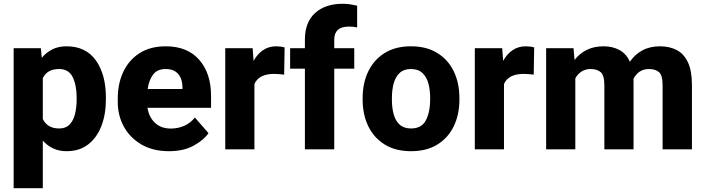

<svg xmlns="http://www.w3.org/2000/svg" viewBox="-20 -780 3686 1003"><path d="M533.2 -270V-259.8Q533.2 -183.1 509.8 -122.1Q486.3 -61 440.7 -25.6Q395 9.8 328.1 9.8Q288.1 9.8 257.3 -4.9Q226.6 -19.5 203.6 -45.4V203.1H51.3V-528.3H193.4L198.2 -478Q221.7 -506.3 253.4 -522.2Q285.2 -538.1 327.6 -538.1Q428.2 -538.1 480.7 -464.6Q533.2 -391.1 533.2 -270ZM380.4 -259.8V-270Q380.4 -334.5 359.9 -377Q339.4 -419.4 288.6 -419.4Q226.1 -419.4 203.6 -371.6V-158.2Q214.8 -135.3 235.6 -122.1Q256.3 -108.9 289.6 -108.9Q323.7 -108.9 343.5 -129.4Q363.3 -149.9 371.8 -184.1Q380.4 -218.3 380.4 -259.8Z M862.8 9.8Q778.8 9.8 719 -25.1Q659.2 -60.1 627.2 -118.2Q595.2 -176.3 595.2 -246.6V-265.1Q595.2 -343.8 624.5 -405.5Q653.8 -467.3 709.7 -502.7Q765.6 -538.1 846.2 -538.1Q959 -538.1 1020.8 -467.5Q1082.5 -397 1082.5 -279.3V-216.8H750.5Q758.3 -167.5 790 -137.9Q821.8 -108.4 872.6 -108.4Q908.7 -108.4 941.4 -122.3Q974.1 -136.2 998 -166L1069.3 -84.5Q1044.9 -48.8 992.2 -19.5Q939.5 9.8 862.8 9.8ZM845.2 -419.4Q801.3 -419.4 779.5 -390.1Q757.8 -360.8 751.5 -314.9H933.1V-326.7Q932.6 -368.2 910.6 -393.8Q888.7 -419.4 845.2 -419.4Z M1466.8 -532.2 1464.4 -390.1Q1454.1 -391.6 1438.7 -392.8Q1423.3 -394 1412.1 -394Q1332.5 -394 1309.1 -341.3V0H1156.7V-528.3H1299.8L1304.7 -461.9Q1324.2 -497.6 1354 -517.8Q1383.8 -538.1 1422.4 -538.1Q1447.8 -538.1 1466.8 -532.2Z M1726.1 0H1572.8V-421.4H1495.6V-528.3H1572.8V-573.2Q1572.8 -664.1 1626.2 -712.2Q1679.7 -760.3 1770.5 -760.3Q1791 -760.3 1809.8 -757.3Q1828.6 -754.4 1845.7 -750.5V-636.7Q1827.6 -641.1 1803.2 -641.1Q1726.1 -641.1 1726.1 -573.2V-528.3H1830.6V-421.4H1726.1Z M1874.5 -258.8V-269Q1874.5 -346.2 1903.8 -407Q1933.1 -467.8 1989.3 -502.9Q2045.4 -538.1 2126.5 -538.1Q2208.5 -538.1 2264.9 -502.9Q2321.3 -467.8 2350.6 -407Q2379.9 -346.2 2379.9 -269V-258.8Q2379.9 -181.6 2350.6 -120.8Q2321.3 -60.1 2265.1 -25.1Q2209 9.8 2127.4 9.8Q2045.9 9.8 1989.5 -25.1Q1933.1 -60.1 1903.8 -120.8Q1874.5 -181.6 1874.5 -258.8ZM2027.3 -269V-258.8Q2027.3 -216.8 2036.6 -182.9Q2045.9 -148.9 2067.9 -128.9Q2089.8 -108.9 2127.4 -108.9Q2183.1 -108.9 2205.1 -152.3Q2227.1 -195.8 2227.1 -258.8V-269Q2227.1 -310.1 2217.8 -344.2Q2208.5 -378.4 2186.5 -398.9Q2164.6 -419.4 2126.5 -419.4Q2089.4 -419.4 2067.6 -398.9Q2045.9 -378.4 2036.6 -344.2Q2027.3 -310.1 2027.3 -269Z M2770.5 -532.2 2768.1 -390.1Q2757.8 -391.6 2742.4 -392.8Q2727.1 -394 2715.8 -394Q2636.2 -394 2612.8 -341.3V0H2460.4V-528.3H2603.5L2608.4 -461.9Q2627.9 -497.6 2657.7 -517.8Q2687.5 -538.1 2726.1 -538.1Q2751.5 -538.1 2770.5 -532.2Z M3065.4 -419.4Q3038.1 -419.4 3017.8 -406.2Q2997.6 -393.1 2985.4 -370.6V0H2833V-528.3H2976.1L2981.4 -466.8Q3007.3 -500.5 3045.2 -519.3Q3083 -538.1 3132.8 -538.1Q3180.2 -538.1 3215.8 -518.8Q3251.5 -499.5 3270.5 -457.5Q3295.9 -495.1 3335.2 -516.6Q3374.5 -538.1 3427.7 -538.1Q3477.5 -538.1 3515.1 -518.6Q3552.7 -499 3573.7 -454.6Q3594.7 -410.2 3594.7 -335V0H3441.4V-335Q3441.4 -387.2 3422.4 -403.3Q3403.3 -419.4 3370.6 -419.4Q3341.3 -419.4 3321 -405.5Q3300.8 -391.6 3289.1 -367.7Q3289.6 -360.4 3289.6 -352.5V0H3137.2V-334Q3137.2 -386.2 3118.2 -402.8Q3099.1 -419.4 3065.4 -419.4Z"/></svg>

Font: Vazirmatn UI FD ExtraBold
Style: Regular
Weight: 800
Designer: Saber Rastikerdar
Foundry: Saber Rastikerdar
Version: Version 33.003